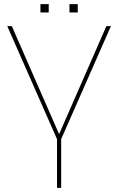

<svg xmlns="http://www.w3.org/2000/svg" viewBox="-20 -906 580 926"><path d="M355 -846ZM215 -846H175V-886H215ZM355 -846H315V-886H355ZM275 0H255V-235L15 -780H37L265 -259L493 -780H515L275 -235Z"/></svg>

Font: Tanohe Sans Thin
Style: Regular
Weight: 100
Designer: Village Type and Design LLC & Cristiano Sobral
Foundry: Cooper Hewitt Smithsonian Design Museum
Version: Version 1.00;September 29, 2021;FontCreator 13.0.0.2655 64-b